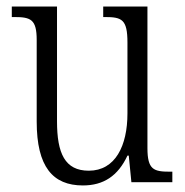

<svg xmlns="http://www.w3.org/2000/svg" viewBox="-20 -556 566 586"><path d="M233 10C296 10 340 -19 369 -81H373L381 0H506V-32H499C449 -32 430 -38 430 -104V-536H295V-504H300C352 -504 369 -497 369 -426V-210C369 -111 332 -35 251 -35C178 -35 154 -88 154 -186V-536H16V-504H23C74 -504 92 -497 92 -434V-185C92 -47 141 10 233 10Z"/></svg>

Font: Noto Serif Myanmar Condensed Light
Style: Regular
Weight: 300
Width: 3
Designer: Ben Mitchell and the Monotype Design Team
Foundry: Monotype Imaging Inc.
Version: Version 2.106